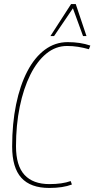

<svg xmlns="http://www.w3.org/2000/svg" viewBox="-20 -918 466 948"><path d="M223 10Q131 10 85.5 -40Q40 -90 40 -195Q40 -308 59.5 -402.5Q79 -497 115 -566Q151 -635 201.5 -672.5Q252 -710 314 -710Q377 -710 426 -693L419 -675Q390 -683 364.5 -687Q339 -691 311 -691Q255 -691 209 -653.5Q163 -616 129.5 -548.5Q96 -481 77.5 -391Q59 -301 59 -196Q59 -100 101 -54.5Q143 -9 224 -9Q287 -9 329 -24L335 -7Q291 10 223 10ZM229 -740 331 -898H354L407 -740H390L340 -877L247 -740Z"/></svg>

Font: Georama SemiCondensed Thin
Style: Italic
Weight: 100
Width: 4
Italic angle: -9°
Designer: Jean-Baptiste Levee
Foundry: Production Type
Version: Version 1.000